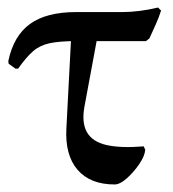

<svg xmlns="http://www.w3.org/2000/svg" viewBox="-20 -484 458 509"><path d="M284 5Q219 5 185.5 -34Q152 -73 156 -144L170 -412H243L204 -202Q196 -159 210.5 -133.5Q225 -108 262.5 -99.5Q300 -91 361 -96L365 -87Q364 -71 349.5 -49.5Q335 -28 316.5 -11.5Q298 5 284 5ZM21 -302 3 -315 2 -322Q16 -389 59.5 -420.5Q103 -452 182 -452H304Q348 -452 399 -464L407 -456Q401 -437 393 -419.5Q385 -402 376 -382L367 -375H181Q138 -375 112 -369.5Q86 -364 68 -348.5Q50 -333 28 -302Z"/></svg>

Font: Alegreya
Style: Regular
Weight: 400
Designer: Juan Pablo del Peral
Foundry: Huerta Tipografica
Version: Version 2.009